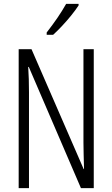

<svg xmlns="http://www.w3.org/2000/svg" viewBox="-20 -967 577 987"><path d="M462 0H396L128 -623H125Q127 -592 128 -560.5Q129 -529 129 -493V0H76V-714H142L410 -98H412Q411 -137 410 -172.5Q409 -208 409 -234V-714H462ZM384 -939Q369 -916 346 -887.5Q323 -859 298 -832.5Q273 -806 253 -788H220V-800Q251 -840 275 -875Q299 -910 320 -947H384Z"/></svg>

Font: Noto Sans Lao UI ExtCond Light
Style: Regular
Weight: 300
Width: 2
Designer: Monotype Design Team
Foundry: Monotype Imaging Inc.
Version: Version 2.000; ttfautohint (v1.8.4.7-5d5b)